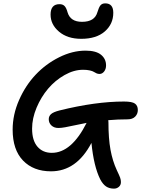

<svg xmlns="http://www.w3.org/2000/svg" viewBox="-20 -1018 840 1142"><path d="M462.9 -787.1Q381.3 -787.1 331.1 -829.6Q280.8 -872.1 280.8 -931.2Q280.8 -993.2 334 -993.2Q353 -993.2 363.8 -982.4Q374.5 -971.7 381.8 -944.8Q398.4 -888.2 467.8 -888.2Q543 -888.2 559.1 -944.8Q567.9 -974.6 577.6 -986.3Q587.4 -998 606 -998Q653.8 -998 653.8 -941.9Q653.8 -875 603.5 -831.1Q553.2 -787.1 462.9 -787.1ZM327.1 -256.8Q301.8 -256.8 285.9 -271.7Q270 -286.6 270 -309.1Q270 -327.1 283.7 -339.4Q297.4 -351.6 333 -360.8Q547.4 -414.1 717.8 -414.1Q766.1 -414.1 783 -401.6Q799.8 -389.2 799.8 -363.8Q799.8 -340.3 783.9 -324.2Q768.1 -308.1 737.8 -308.1Q681.2 -308.1 624 -303.2Q624 -301.8 624.5 -297.4Q625 -293 625 -291Q625 -194.3 637.2 -127.4Q649.4 -60.5 674.8 -5.9Q689.9 25.9 694.6 38.8Q699.2 51.8 699.2 64.9Q699.2 83 686.8 93.5Q674.3 104 658.2 104Q630.4 104 611.1 91.1Q591.8 78.1 576.2 48.8Q537.6 -28.8 523.9 -168Q435.5 1 283.2 1Q178.7 1 116.9 -63.2Q55.2 -127.4 55.2 -247.1Q55.2 -335.9 93.3 -422.6Q131.3 -509.3 191.9 -573.5Q252.4 -637.7 331.5 -677.2Q410.6 -716.8 488.8 -716.8Q550.8 -716.8 580.8 -692.4Q610.8 -668 610.8 -628.9Q610.8 -607.4 599.4 -592.8Q587.9 -578.1 571.8 -578.1Q562.5 -578.1 553.7 -582Q544.9 -585.9 537.8 -590.6Q530.8 -595.2 514.2 -599.1Q497.6 -603 474.1 -603Q419.4 -603 363.8 -571.5Q308.1 -540 266.1 -490.5Q224.1 -440.9 197.5 -377.4Q170.9 -314 170.9 -252.9Q170.9 -182.6 202.6 -145.8Q234.4 -108.9 288.1 -108.9Q405.3 -108.9 495.1 -287.1Q465.8 -281.7 428 -273.4Q390.1 -265.1 367.2 -261Q344.2 -256.8 327.1 -256.8Z"/></svg>

Font: Shantell Sans Irregular Bouncy
Style: Regular
Weight: 500
Designer: Stephen Nixon, Anya Danilova, Shantell Martin
Foundry: Arrow Type
Version: Version 1.006;[9816181b4]